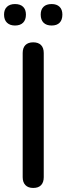

<svg xmlns="http://www.w3.org/2000/svg" viewBox="-30 -921 328 948"><path d="M134 7Q109 7 95.5 -7Q82 -21 82 -46V-659Q82 -685 95.5 -698.5Q109 -712 134 -712Q159 -712 172.5 -698.5Q186 -685 186 -659V-46Q186 -21 173 -7Q160 7 134 7ZM225 -795Q199 -795 185 -809Q171 -823 171 -849Q171 -874 185 -887.5Q199 -901 225 -901Q250 -901 264 -887.5Q278 -874 278 -849Q278 -823 264.5 -809Q251 -795 225 -795ZM44 -795Q19 -795 4.5 -809Q-10 -823 -10 -849Q-10 -874 4.5 -887.5Q19 -901 44 -901Q70 -901 84 -887.5Q98 -874 98 -849Q98 -823 84 -809Q70 -795 44 -795Z"/></svg>

Font: Nunito SemiBold
Style: Regular
Weight: 600
Designer: Vernon Adams
Foundry: Vernon Adams
Version: Version 3.602